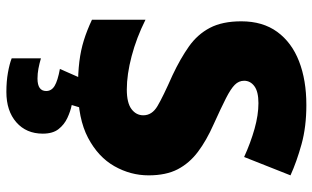

<svg xmlns="http://www.w3.org/2000/svg" viewBox="-214 -550 1004 617"><g transform="rotate(90 288.5 -242.0)"><path d="M544 -217Q544 -159 514.5 -107Q485 -55 423.5 -22.5Q362 10 264 10Q215 10 178.5 5.5Q142 1 110 -9Q78 -19 44 -35V-207Q102 -178 161 -162.5Q220 -147 268 -147Q311 -147 331 -162Q351 -177 351 -200Q351 -228 321.5 -245.5Q292 -263 222 -294Q169 -319 130 -346.5Q91 -374 70 -414Q49 -454 49 -515Q49 -584 83 -630.5Q117 -677 177.5 -700.5Q238 -724 318 -724Q388 -724 444 -708.5Q500 -693 544 -673L485 -524Q439 -545 394.5 -557.5Q350 -570 312 -570Q275 -570 257.5 -557Q240 -544 240 -524Q240 -507 253 -494Q266 -481 296.5 -465.5Q327 -450 380 -426Q432 -403 468.5 -375.5Q505 -348 524.5 -310.5Q544 -273 544 -217ZM410 123Q410 176 373.5 208Q337 240 276 240Q242 240 214 235Q186 230 168 223V129Q185 134 201 137Q217 140 233 140Q273 140 273 112Q273 95 256.5 85Q240 75 202 68L232 0H327L318 30Q338 34 359.5 44Q381 54 395.5 72.5Q410 91 410 123Z"/></g></svg>

Font: Noto Sans Black
Style: Regular
Weight: 900
Designer: Monotype Design Team
Foundry: Monotype Imaging Inc.
Version: Version 2.007